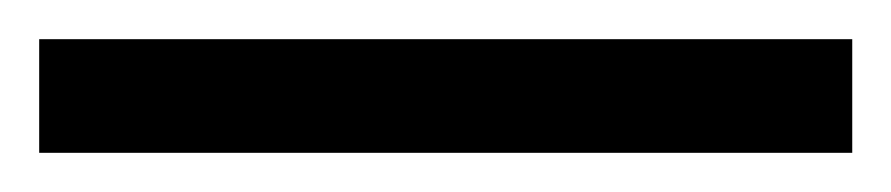

<svg xmlns="http://www.w3.org/2000/svg" viewBox="-20 67 455 98"><path d="M415 145H0V87H415Z"/></svg>

Font: A Tai Tham KH New
Style: Regular
Weight: 400
Designer: Sangdang Kengtung
Foundry: Sangdang Kengtung
Version: Version 1.002